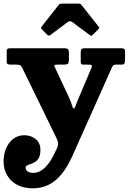

<svg xmlns="http://www.w3.org/2000/svg" viewBox="-25 -790 734 1074"><path d="M238 -596.5Q247.5 -587 256 -593.5L354.5 -667Q366.5 -676 379.5 -666.5L477 -594Q483.5 -589.5 485.5 -589.2Q487.5 -589 493 -594.5L524.5 -626Q528.5 -630 530 -633.2Q531.5 -636.5 527.5 -640L431.5 -761.5Q427.5 -767 423 -768.5Q418.5 -770 408.5 -770H329Q318 -770 312.5 -768.8Q307 -767.5 302.5 -761.5L208.5 -642Q204 -636 204.2 -633.5Q204.5 -631 210 -625.5ZM-5 112.5Q-5 157 15.2 191.2Q35.5 225.5 72.2 244.5Q109 263.5 158.5 263.5Q205.5 263.5 245.2 244.5Q285 225.5 318.8 184.8Q352.5 144 381 80L595.5 -400Q601.5 -411.5 605 -420Q608.5 -428.5 625.5 -428.5H655Q666.5 -428.5 670.5 -434.8Q674.5 -441 674.5 -452V-504.5Q674.5 -513 669 -516.5Q663.5 -520 655 -520H447Q434.5 -520 430.5 -514.8Q426.5 -509.5 426.5 -496.5V-446.5Q426.5 -436.5 429.2 -432.5Q432 -428.5 443 -428.5H468.5Q484.5 -428.5 487.8 -425.5Q491 -422.5 487 -411.5L408.5 -226Q402 -208.5 397 -195.8Q392 -183 387 -183Q382.5 -183 377.5 -201.5Q372.5 -220 362.5 -241.5L282 -413.5Q277 -424 280.5 -426.2Q284 -428.5 299.5 -428.5H335Q349.5 -428.5 355 -434Q360.5 -439.5 360.5 -454.5V-496.5Q360.5 -509.5 355.2 -514.8Q350 -520 338 -520H29.5Q22.5 -520 17.5 -516.8Q12.5 -513.5 12.5 -506.5V-445.5Q12.5 -435 17.5 -431.8Q22.5 -428.5 33.5 -428.5H69.5Q84.5 -428.5 89.8 -424Q95 -419.5 102 -405L292 -15.5Q299 -0.5 300 11.5Q301 23.5 294 38.5L282 63.5Q262.5 105 242.2 130Q222 155 201.8 166Q181.5 177 162 177Q140 177 129.2 168.8Q118.5 160.5 118.5 148.5Q118.5 139.5 126.8 135.2Q135 131 147.5 127Q160 123 172.2 115.2Q184.5 107.5 192.8 92Q201 76.5 201 48.5Q201 9 174.2 -12.2Q147.5 -33.5 111 -33.5Q75.5 -33.5 49.5 -13.5Q23.5 6.5 9.2 39.8Q-5 73 -5 112.5Z"/></svg>

Font: Besley ExtraBold
Style: Regular
Weight: 800
Designer: Owen Earl
Foundry: indestructible type*
Version: Version 2.001